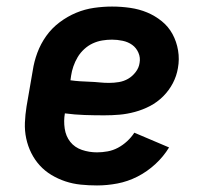

<svg xmlns="http://www.w3.org/2000/svg" viewBox="-20 -558 640 586"><path d="M276 8Q251 8 226.5 5.5Q202 3 179.5 -4.5Q157 -12 137 -24Q117 -36 101.5 -53Q86 -70 75.5 -91Q65 -112 60 -135.5Q55 -159 56 -183.5Q57 -208 61 -233L80 -343Q84 -370 94 -397Q104 -424 121 -448Q138 -472 162 -490Q186 -508 212.5 -519Q239 -530 267 -534Q295 -538 322 -538Q350 -538 377.5 -534Q405 -530 429 -520Q453 -510 473.5 -493.5Q494 -477 506.5 -454Q519 -431 523.5 -404Q528 -377 523 -350Q519 -326 507.5 -304Q496 -282 478 -264Q460 -246 438 -234.5Q416 -223 392 -216.5Q368 -210 345 -208Q322 -206 298 -206Q268 -206 238 -207Q208 -208 178 -212Q174 -189 177.5 -165.5Q181 -142 194.5 -125Q208 -108 230 -100.5Q252 -93 276 -93Q292 -93 308.5 -96Q325 -99 340 -107Q355 -115 368 -127Q381 -139 390 -153L496 -108Q479 -80 454 -57Q429 -34 399.5 -19Q370 -4 338.5 2Q307 8 276 8ZM313 -305Q328 -305 343 -307.5Q358 -310 371 -317.5Q384 -325 394 -338Q404 -351 406 -366Q409 -382 402.5 -397Q396 -412 383.5 -421Q371 -430 354.5 -433.5Q338 -437 322 -437Q307 -437 292 -434.5Q277 -432 263 -425.5Q249 -419 237 -408Q225 -397 217 -383.5Q209 -370 204 -355.5Q199 -341 197 -327L195 -313Q209 -311 224 -310Q239 -309 254 -308.5Q269 -308 283.5 -306.5Q298 -305 313 -305Z"/></svg>

Font: Iosevka Curly Slab Extended
Style: Bold Italic
Weight: 700
Width: 7
Italic angle: -9°
Monospace: yes
Designer: Belleve Invis
Foundry: Belleve Invis
Version: Version 11.0.0; ttfautohint (v1.8.3)